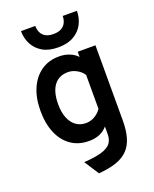

<svg xmlns="http://www.w3.org/2000/svg" viewBox="-172 -837 915 1144"><g transform="rotate(-20 286.0 -264.5)"><path d="M252.5 213 192.5 120.5Q264 116 305.2 103.5Q346.5 91 363.8 68.8Q381 46.5 381 11V-37Q340 12 264 12Q198.5 12 151 -20.8Q103.5 -53.5 77.8 -113.5Q52 -173.5 52 -256Q52 -337 78.5 -397Q105 -457 153 -490Q201 -523 266 -523Q301.5 -523 331.2 -511.2Q361 -499.5 381 -478V-511H493.5V-35Q493.5 28 480.2 73.2Q467 118.5 438.2 147.8Q409.5 177 363.5 192.5Q317.5 208 252.5 213ZM283.5 -94.5Q312 -94.5 338 -109.2Q364 -124 381 -149V-364Q366 -387.5 339 -402.2Q312 -417 285 -417Q226.5 -417 195.5 -375.8Q164.5 -334.5 164.5 -256Q164.5 -205.5 179 -169.5Q193.5 -133.5 220 -114Q246.5 -94.5 283.5 -94.5ZM282.5 -575Q222.5 -575 183.5 -598Q144.5 -621 125 -659Q105.5 -697 105.5 -742H196Q196 -719.5 204.5 -700.8Q213 -682 232 -670.8Q251 -659.5 282.5 -659.5Q314 -659.5 333.2 -670.8Q352.5 -682 361.2 -700.8Q370 -719.5 370 -742H460Q460 -697 440.5 -659Q421 -621 381.5 -598Q342 -575 282.5 -575Z"/></g></svg>

Font: Overpass SemiBold
Style: Regular
Weight: 600
Designer: Delve Withrington, Dave Bailey, Thomas Jockin
Foundry: Delve Fonts LLC
Version: Version 4.000